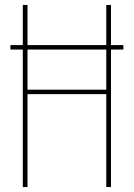

<svg xmlns="http://www.w3.org/2000/svg" viewBox="-20 -755 540 775"><path d="M72 0V-555H22V-573H72V-735H91V-573H409V-735H428V-573H478V-555H428V0H409V-375H91V0ZM91 -393H409V-555H91Z"/></svg>

Font: Iosevka SS18 Thin
Style: Regular
Weight: 100
Monospace: yes
Designer: Belleve Invis
Foundry: Belleve Invis
Version: Version 25.1.1; ttfautohint (v1.8.4)